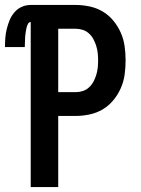

<svg xmlns="http://www.w3.org/2000/svg" viewBox="-50 -755 570 775"><path d="M185 0H74V-666Q67 -666 63.5 -659.5Q60 -653 58 -646.5Q56 -640 55 -633Q54 -626 53 -619.5Q52 -613 51.5 -606Q51 -599 51 -592Q51 -585 50.5 -578.5Q50 -572 50 -565H-30Q-30 -584 -28.5 -602.5Q-27 -621 -22.5 -639Q-18 -657 -11 -674Q-4 -691 8.5 -705.5Q21 -720 38 -727.5Q55 -735 74 -735H255Q283 -735 311.5 -729Q340 -723 364.5 -708.5Q389 -694 407.5 -671.5Q426 -649 437.5 -623Q449 -597 453 -568.5Q457 -540 457 -511Q457 -482 453 -453.5Q449 -425 437.5 -399Q426 -373 407.5 -350.5Q389 -328 364.5 -313.5Q340 -299 311.5 -293Q283 -287 255 -287H185ZM185 -383H255Q270 -383 284 -387.5Q298 -392 309 -402Q320 -412 327 -425Q334 -438 338.5 -452.5Q343 -467 344.5 -481.5Q346 -496 346 -511Q346 -526 344.5 -540.5Q343 -555 338.5 -569.5Q334 -584 327 -597Q320 -610 309 -620Q298 -630 284 -634.5Q270 -639 255 -639H185Z"/></svg>

Font: Iosevka Fixed
Style: Bold
Weight: 700
Monospace: yes
Designer: Belleve Invis
Foundry: Belleve Invis
Version: Version 32.3.0